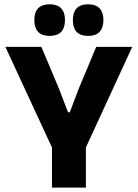

<svg xmlns="http://www.w3.org/2000/svg" viewBox="-20 -852 626 872"><path d="M223 -167 4.5 -639H168L249 -446.5L289 -342H297L336.5 -446.5L417 -639H580.5L363 -167ZM216 0V-307.5H370V0ZM205 -689Q170.5 -689 153.2 -707.2Q136 -725.5 136 -758.5V-762.5Q136 -796 153.2 -814.2Q170.5 -832.5 205 -832.5Q240.5 -832.5 257.8 -814.2Q275 -796 275 -762.5V-758.5Q275 -725.5 257.8 -707.2Q240.5 -689 205 -689ZM380 -689Q345 -689 328 -707.2Q311 -725.5 311 -758.5V-762.5Q311 -796 328 -814.2Q345 -832.5 380 -832.5Q415 -832.5 432.2 -814.2Q449.5 -796 449.5 -762.5V-758.5Q449.5 -725.5 432.2 -707.2Q415 -689 380 -689Z"/></svg>

Font: Anek Latin Medium
Style: Bold
Weight: 700
Version: Version 1.003